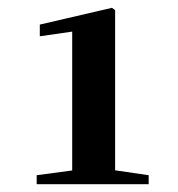

<svg xmlns="http://www.w3.org/2000/svg" viewBox="-20 -948 455 492"><path d="M74 -476V-499L171 -512H272L361 -499V-476ZM165 -476V-867L82 -855V-885L267 -928L275 -922V-476Z"/></svg>

Font: Noto Serif KR ExtraLight Black
Style: Regular
Weight: 900
Version: Version 2.003-H1;hotconv 1.1.1;makeotfexe 2.6.0